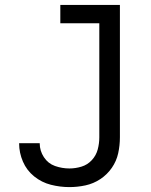

<svg xmlns="http://www.w3.org/2000/svg" viewBox="-20 -755 616 783"><path d="M263 8Q296 8 328.5 1Q361 -6 389 -24.5Q417 -43 436 -70.5Q455 -98 462 -130Q469 -162 469 -195V-735H226V-660H385V-195Q385 -170 378.5 -145.5Q372 -121 354.5 -102Q337 -83 312.5 -75.5Q288 -68 263 -68Q233 -68 204.5 -78Q176 -88 159 -114Q142 -140 142 -170V-171H58V-170Q58 -132 73.5 -96Q89 -60 119.5 -35.5Q150 -11 187.5 -1.5Q225 8 263 8Z"/></svg>

Font: Iosevka SS01 Extended
Style: Regular
Weight: 400
Width: 7
Monospace: yes
Designer: Belleve Invis
Foundry: Belleve Invis
Version: Version 3.4.7; ttfautohint (v1.8.3)